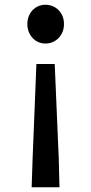

<svg xmlns="http://www.w3.org/2000/svg" viewBox="-20 -584 383 807"><path d="M113 203H230L227 84L210 -315H133L117 84ZM171 -401C215 -401 249 -436 249 -483C249 -530 215 -564 171 -564C128 -564 95 -530 95 -483C95 -436 128 -401 171 -401Z"/></svg>

Font: Noto Sans CJK HK Medium
Style: Regular
Weight: 500
Designer: Ryoko NISHIZUKA 西塚涼子 (kana, bopomofo & ideographs); Paul D. Hunt (Latin, Greek & Cyrillic); Sandoll Communications 산돌커뮤니
Foundry: Adobe
Version: Version 2.004;hotconv 1.0.118;makeotfexe 2.5.65603